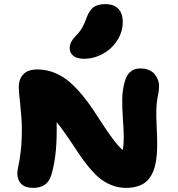

<svg xmlns="http://www.w3.org/2000/svg" viewBox="-20 -952 862 931"><path d="M387.2 -667Q353.5 -667 335.7 -681.2Q317.9 -695.3 317.9 -719.2Q317.9 -748.5 348.1 -778.8Q367.7 -798.3 379.2 -818.6Q390.6 -838.9 401.9 -871.1Q415 -904.8 436 -918.5Q457 -932.1 490.2 -932.1Q531.2 -932.1 553.2 -910.2Q575.2 -888.2 575.2 -845.2Q575.2 -797.9 548.6 -756.3Q522 -714.8 478.5 -690.9Q435.1 -667 387.2 -667ZM141.1 -41Q101.1 -41 82.5 -60.8Q64 -80.6 64 -110.8Q64 -125 69.3 -148.2Q74.7 -171.4 80.3 -216.6Q85.9 -261.7 85.9 -329.1Q85.9 -372.6 78.4 -443.1Q70.8 -513.7 70.8 -527.8Q70.8 -567.9 93 -591.6Q115.2 -615.2 161.1 -615.2Q204.6 -615.2 244.4 -599.1Q284.2 -583 316.2 -555.4Q348.1 -527.8 376.5 -493.9Q404.8 -460 430.9 -420.9Q457 -381.8 479.5 -346.9Q502 -312 527.3 -278.1Q552.7 -244.1 575.2 -224.1Q580.1 -251 580.1 -286.1Q580.1 -319.3 575.9 -376.5Q571.8 -433.6 572.8 -474.4Q573.7 -515.1 584 -553.2Q601.6 -620.1 659.2 -620.1Q682.6 -620.1 700.9 -612.8Q719.2 -605.5 729 -593.5Q738.8 -581.5 745.1 -566.2Q751.5 -550.8 751.2 -535.2Q751 -519.5 749 -504.9Q739.7 -461.9 738.3 -427.2Q736.8 -392.6 739.5 -342Q742.2 -291.5 742.2 -261.2Q742.2 -231.9 740.7 -209Q739.3 -186 734.9 -162.6Q730.5 -139.2 723.4 -121.6Q716.3 -104 704.8 -88.4Q693.4 -72.8 677.7 -62.7Q662.1 -52.7 640.1 -46.9Q618.2 -41 590.8 -41Q552.7 -41 518.6 -55.2Q484.4 -69.3 459 -91.3Q433.6 -113.3 406 -147.5Q378.4 -181.6 358.2 -213.1Q337.9 -244.6 308.6 -287.1Q279.3 -329.6 254.9 -359.9V-315.9Q254.9 -187.5 228 -101.1Q209.5 -41 141.1 -41Z"/></svg>

Font: Shantell Sans Irregular
Style: Regular
Weight: 800
Designer: Stephen Nixon, Anya Danilova, Shantell Martin
Foundry: Arrow Type
Version: Version 1.006;[9816181b4]